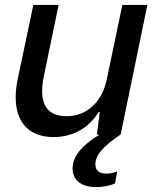

<svg xmlns="http://www.w3.org/2000/svg" viewBox="-20 -549 639 783"><path d="M44 -153Q44 -188 53 -230L116 -529H219L159 -239Q152 -208 152 -178Q152 -75 252 -75Q313 -75 357.5 -116Q402 -157 416 -228L479 -529H581L472 0H471Q418 36 393.5 64.5Q369 93 369 121Q369 159 414 159Q437 159 458 150L449 199Q434 206 413 210Q392 214 372 214Q327 214 301.5 194Q276 174 276 138Q276 66 386 0H375L387 -92H382Q350 -40 302 -15Q254 10 199 10Q125 10 84.5 -32Q44 -74 44 -153Z"/></svg>

Font: Mona Sans Medium
Style: Italic
Weight: 500
Italic angle: -11.7°
Designer: Deni Anggara
Foundry: GitHub
Version: Version 2.000